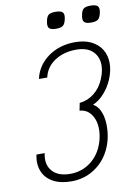

<svg xmlns="http://www.w3.org/2000/svg" viewBox="-108 -1083 816 1165"><g transform="rotate(-10 300.0 -501.0)"><path d="M236 14Q169 14 124 -10.5Q79 -35 60.5 -79.5Q42 -124 54 -183H105Q90 -115 126 -73.5Q162 -32 237 -32Q303 -32 355 -68Q407 -104 433 -165Q449 -203 453.5 -243Q458 -283 449 -317Q440 -351 417.5 -374Q395 -397 358 -400L367 -446Q417 -451 457 -482.5Q497 -514 518 -565Q542 -621 536 -667Q530 -713 496 -740.5Q462 -768 402 -768Q333 -768 281.5 -739Q230 -710 209 -661Q203 -647 200 -632H149Q151 -643 154 -652.5Q157 -662 161 -671Q189 -736 253.5 -775Q318 -814 403 -814Q460 -814 501 -794Q542 -774 564.5 -738.5Q587 -703 588 -655.5Q589 -608 566 -553Q547 -509 515.5 -473.5Q484 -438 445 -421Q471 -407 485.5 -377Q500 -347 503.5 -308Q507 -269 501 -227.5Q495 -186 479 -149Q447 -74 382.5 -30Q318 14 236 14ZM521 -914Q488 -914 477.5 -926.5Q467 -939 474 -970Q479 -997 491.5 -1006.5Q504 -1016 534 -1016Q567 -1016 578 -1004Q589 -992 582 -962Q576 -934 563.5 -924Q551 -914 521 -914ZM305 -914Q272 -914 261.5 -926.5Q251 -939 258 -970Q263 -997 275.5 -1006.5Q288 -1016 318 -1016Q351 -1016 362 -1004Q373 -992 366 -962Q360 -934 347.5 -924Q335 -914 305 -914Z"/></g></svg>

Font: Victor Mono Thin
Style: Italic
Weight: 100
Italic angle: -12°
Monospace: yes
Designer: Rune Bjørnerås
Version: Version 1.561;gftools[0.9.30]